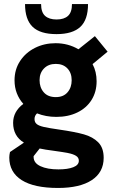

<svg xmlns="http://www.w3.org/2000/svg" viewBox="-20 -717 562 951"><path d="M26 63Q26 51 29.5 36L98.5 -10.5Q45 -43 45 -108.5Q45 -164.5 95.5 -202.5Q74.5 -226 63.2 -255.5Q52 -285 52 -319Q52 -373 79.5 -414.8Q107 -456.5 153.2 -479.8Q199.5 -503 255 -503Q317.5 -503 368.5 -473L450 -538L513 -461L438.5 -399.5Q458.5 -362 458.5 -314.5Q458.5 -262 433.5 -222Q408.5 -182 363.2 -160Q318 -138 259 -138Q207.5 -138 163.5 -155.5Q151 -144 151 -127.5Q151 -111.5 161.5 -102.8Q172 -94 197 -88.2Q222 -82.5 274.5 -75Q351 -64 395.5 -51.5Q440 -39 466.8 -11.8Q493.5 15.5 493.5 64.5Q493.5 136.5 434.5 175.2Q375.5 214 267.5 214Q148.5 214 87.2 175Q26 136 26 63ZM146.5 60.5Q146.5 90.5 180.5 106.2Q214.5 122 269.5 122Q315.5 122 343 111.2Q370.5 100.5 370.5 79Q370.5 63.5 356.5 54.8Q342.5 46 317 41Q291.5 36 237 28.5Q207 25 176.5 18.5L146.5 56.5ZM256.5 -236Q294 -236 314.5 -259.8Q335 -283.5 335 -319.5Q335 -356 313.8 -378.2Q292.5 -400.5 256.5 -400.5Q220 -400.5 198 -378Q176 -355.5 176 -320Q176 -283.5 196.8 -259.8Q217.5 -236 256.5 -236ZM104 -697H183.5Q183.5 -656 203.5 -638.2Q223.5 -620.5 260 -620.5Q297.5 -620.5 317 -638.5Q336.5 -656.5 336.5 -697H416Q416 -619 377.5 -583.5Q339 -548 260 -548Q179 -548 141.5 -584.2Q104 -620.5 104 -697Z"/></svg>

Font: HK Grotesk
Style: Bold
Weight: 700
Designer: Alfredo Marco Pradil
Foundry: Hanken Design Co.
Version: Version 3.001